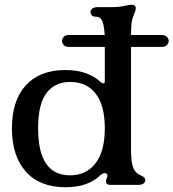

<svg xmlns="http://www.w3.org/2000/svg" viewBox="-20 -776 728 806"><path d="M30 -237Q30 -354 88.5 -418Q147 -482 255 -482Q349 -482 403 -431Q411 -426 414 -426Q420 -426 420 -435V-606Q420 -659 410 -686Q406 -696 399 -701Q392 -706 380 -706Q371 -706 365.5 -711.5Q360 -717 360 -726Q360 -734 367.5 -740Q375 -746 390 -746H448Q483 -746 511 -753Q523 -756 533 -756Q550 -756 550 -741Q550 -732 539 -706Q533 -691 531.5 -671Q530 -651 530 -617V-606V-150Q530 -93 540 -70Q550 -48 570 -40Q590 -32 590 -20Q590 -11 582.5 -5.5Q575 0 560 0H442Q425 0 425 -15Q425 -22 429 -30Q431 -33 431 -38Q431 -43 428 -46Q425 -49 420 -49Q411 -49 403 -42Q377 -16 340 -3Q303 10 255 10Q147 10 88.5 -55.5Q30 -121 30 -237ZM420 -237Q420 -333 382 -382.5Q344 -432 275 -432Q211 -432 175.5 -386Q140 -340 140 -237Q140 -40 274 -40Q342 -40 381 -90.5Q420 -141 420 -237ZM268 -629H658Q677 -629 684.5 -616.5Q692 -604 684.5 -591.5Q677 -579 658 -579H268Q251 -579 244 -591.5Q237 -604 244 -616.5Q251 -629 268 -629Z"/></svg>

Font: Raigarh
Style: Regular
Weight: 400
Designer: jaikishan Patel
Foundry: MagicType
Version: Version 1.000;FEAKit 1.0